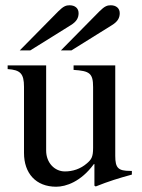

<svg xmlns="http://www.w3.org/2000/svg" viewBox="-20 -698 540 728"><path d="M211 -507H251L405 -603C426 -616 434 -630 434 -648C434 -667 420 -678 400 -678C387 -678 377 -675 357 -655ZM55 -507H95L249 -603C270 -616 278 -630 278 -648C278 -667 264 -678 244 -678C231 -678 221 -675 201 -655ZM480 -50H474C428 -50 417 -61 417 -107V-450H259V-433C319 -429 333 -421 333 -368V-137C333 -102 326 -93 310 -79C285 -57 255 -48 226 -48C187 -48 155 -81 155 -127V-450H9V-436C57 -433 71 -419 71 -369V-118C71 -41 116 10 193 10C230 10 287 -9 336 -76H338V6L343 9C393 -11 429 -22 480 -36Z"/></svg>

Font: STIXGeneral
Style: Regular
Weight: 400
Designer: MicroPress Inc., with final additions and corrections provided by Coen Hoffman, Elsevier (retired)
Version: Version 1.1.0